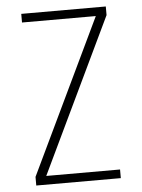

<svg xmlns="http://www.w3.org/2000/svg" viewBox="-53 -777 605 819"><g transform="rotate(-5 250.0 -367.5)"><path d="M69 0V-37L385 -698H69V-735H431V-698L115 -37H431V0Z"/></g></svg>

Font: iosevka_custom_sans_ss08 XLt
Style: Regular
Weight: 200
Designer: Belleve Invis
Foundry: Belleve Invis
Version: Version 10.3.0; ttfautohint (v1.8.3)